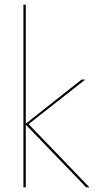

<svg xmlns="http://www.w3.org/2000/svg" viewBox="-20 -800 412 820"><path d="M80 -780V0H90V-780ZM328 -460 88 -270 348 0H362L102 -270L344 -460Z"/></svg>

Font: Jost Thin
Style: Regular
Weight: 250
Version: Version 3.710